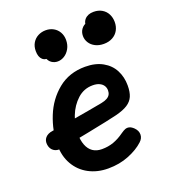

<svg xmlns="http://www.w3.org/2000/svg" viewBox="-147 -916 915 1035"><g transform="rotate(-20 310.0 -398.5)"><path d="M80.9 -200.1Q80.9 -281.5 112.9 -361.4Q144.8 -441.3 209 -493.8Q273.2 -546.2 364.8 -546.2Q423.9 -546.2 465 -523Q506.2 -499.9 526.5 -460.7Q546.9 -421.4 546.9 -373.2Q546.9 -335.1 536.4 -310.8Q525.9 -286.5 501.2 -270.6Q476.6 -254.7 432.6 -243.6Q389.8 -232.8 259.6 -207Q129.3 -181.1 94.4 -175.8Q67.9 -171.6 50.5 -184.2Q33.2 -196.8 29.8 -220.2Q26.1 -244.8 40.2 -261Q54.2 -277.1 81.6 -280.9Q121.6 -287.2 145.2 -291Q168.9 -294.9 209.4 -301.6Q266.4 -311.2 297.7 -316.8Q329 -322.5 380.2 -331.8Q401.7 -336 414.4 -343.2Q427.1 -350.4 432.6 -360.5Q438.2 -370.5 438.2 -384.3Q438.2 -399 430.8 -411.1Q423.3 -423.2 407.8 -430.7Q392.2 -438.2 369.2 -438.2Q318.2 -438.2 280.9 -404Q243.7 -369.8 224.2 -319.9Q204.7 -270 204.7 -224.5Q204.7 -183.2 215.6 -154.9Q226.5 -126.6 247.7 -112Q268.8 -97.5 299.6 -97.5Q335.9 -97.5 366.8 -108.5Q397.8 -119.6 428.6 -141.8Q443.2 -152.3 454.3 -156.5Q465.5 -160.6 477.3 -157.6Q489.2 -154.7 502.5 -141.9Q521.1 -123.7 521.1 -101.5Q521.1 -79.3 502 -62.1Q468.8 -31.3 415 -9.6Q361.2 12.1 296.4 12.1Q234.2 12.1 185.2 -14.1Q136.2 -40.3 108.6 -88.5Q80.9 -136.6 80.9 -200.1ZM506.6 -767.8 446.7 -729.6Q439.4 -767.8 457.4 -788.3Q475.4 -808.8 509 -808.8Q536.8 -808.8 557.1 -796.7Q577.3 -784.7 587.8 -764.1Q598.3 -743.5 598.3 -718.5Q598.3 -692.3 586.9 -671.5Q575.4 -650.7 553.8 -638.9Q532.1 -627.1 503.5 -627.1Q475.8 -627.1 454.9 -637.8Q434.1 -648.4 422.7 -666.5Q411.2 -684.5 411.2 -705.6Q411.2 -728.1 423.3 -744.6Q435.4 -761.2 457.1 -767.6Q478.8 -774.1 506.6 -767.8ZM180.7 -713.1 209.5 -660.9Q179.2 -650.8 161.8 -666.3Q144.4 -681.9 144.4 -716.3Q144.4 -743.3 156.5 -763.2Q168.6 -783 188.7 -793.3Q208.8 -803.7 232.8 -803.7Q257.1 -803.7 276.6 -792.8Q296.1 -782 307.4 -762.2Q318.7 -742.3 318.7 -717.2Q318.7 -689.1 306.5 -667.6Q294.4 -646.1 275.8 -634.6Q257.1 -623.2 237.8 -623.2Q218.2 -623.2 202.9 -633.9Q187.6 -644.6 181.2 -665.1Q174.8 -685.6 180.7 -713.1Z"/></g></svg>

Font: Monaspace Radon Var
Style: Regular
Weight: 400
Designer: Riley Cran and the Lettermatic Team
Version: Version 1.000 (Monaspace Radon Var)